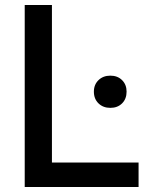

<svg xmlns="http://www.w3.org/2000/svg" viewBox="-20 -749 601 769"><path d="M79 0V-729H188V-98H535V0ZM356 -382Q356 -410 374.5 -428Q393 -446 422 -446Q451 -446 469 -428Q487 -410 487 -382Q487 -353 469 -335Q451 -317 422 -317Q393 -317 374.5 -335Q356 -353 356 -382Z"/></svg>

Font: Mona Sans Medium
Style: Regular
Weight: 500
Designer: Deni Anggara
Foundry: GitHub
Version: Version 2.000;Glyphs 3.2.3 (3260)